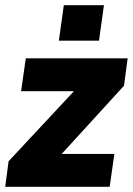

<svg xmlns="http://www.w3.org/2000/svg" viewBox="-22 -717 512 737"><path d="M-2 0 11 -98 301 -409 311 -367H59L77 -493H468L454 -388L169 -76L159 -126H417L399 0ZM204 -561 223 -697H377L358 -561Z"/></svg>

Font: Hanken Grotesk Black
Style: Italic
Weight: 900
Italic angle: -8°
Designer: Alfredo Marco Pradil
Foundry: Hanken Design Co.
Version: Version 3.013